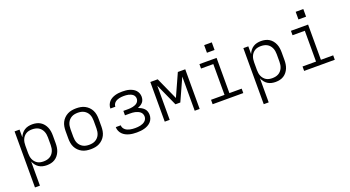

<svg xmlns="http://www.w3.org/2000/svg" viewBox="-59 -1436 4318 2366"><g transform="rotate(-20 2100.0 -252.5)"><path d="M91 215V-520H156V-419Q166 -444 182.5 -465.5Q199 -487 221.5 -501.5Q244 -516 270.5 -522Q297 -528 324 -528Q352 -528 379 -522Q406 -516 429.5 -501.5Q453 -487 470.5 -465Q488 -443 498.5 -417.5Q509 -392 513 -365Q517 -338 517 -310V-210Q517 -182 513 -155Q509 -128 498.5 -102.5Q488 -77 470.5 -55Q453 -33 429.5 -18.5Q406 -4 379 2Q352 8 324 8Q297 8 270.5 2Q244 -4 221.5 -18.5Q199 -33 182.5 -54.5Q166 -76 156 -101V215ZM301 -50Q322 -50 342.5 -54Q363 -58 381.5 -68Q400 -78 414 -94Q428 -110 436.5 -129Q445 -148 448.5 -168.5Q452 -189 452 -210V-310Q452 -331 448.5 -351.5Q445 -372 436.5 -391Q428 -410 414 -426Q400 -442 381.5 -452Q363 -462 342.5 -466Q322 -470 301 -470Q280 -470 260 -466Q240 -462 222.5 -451.5Q205 -441 191.5 -425Q178 -409 170 -390Q162 -371 159 -350.5Q156 -330 156 -310V-210Q156 -190 159 -169.5Q162 -149 170 -130Q178 -111 191.5 -95Q205 -79 222.5 -68.5Q240 -58 260 -54Q280 -50 301 -50Z M900 8Q871 8 842 3Q813 -2 787 -15.5Q761 -29 740 -50Q719 -71 706 -97Q693 -123 688 -152Q683 -181 683 -210V-310Q683 -339 688 -368Q693 -397 706 -423Q719 -449 740 -470Q761 -491 787 -504.5Q813 -518 842 -523Q871 -528 900 -528Q929 -528 958 -523Q987 -518 1013 -504.5Q1039 -491 1060 -470Q1081 -449 1094 -423Q1107 -397 1112 -368Q1117 -339 1117 -310V-210Q1117 -181 1112 -152Q1107 -123 1094 -97Q1081 -71 1060 -50Q1039 -29 1013 -15.5Q987 -2 958 3Q929 8 900 8ZM900 -50Q921 -50 942 -54Q963 -58 981 -68Q999 -78 1013.5 -93.5Q1028 -109 1036.5 -128Q1045 -147 1048.5 -168Q1052 -189 1052 -210V-310Q1052 -331 1048.5 -352Q1045 -373 1036.5 -392Q1028 -411 1013.5 -426.5Q999 -442 981 -452Q963 -462 942 -466Q921 -470 900 -470Q879 -470 858 -466Q837 -462 819 -452Q801 -442 786.5 -426.5Q772 -411 763.5 -392Q755 -373 751.5 -352Q748 -331 748 -310V-210Q748 -189 751.5 -168Q755 -147 763.5 -128Q772 -109 786.5 -93.5Q801 -78 819 -68Q837 -58 858 -54Q879 -50 900 -50Z M1503 8Q1478 8 1453 5.5Q1428 3 1404 -3.5Q1380 -10 1358 -21.5Q1336 -33 1318.5 -51Q1301 -69 1291 -92.5Q1281 -116 1281 -141Q1281 -141 1281 -141.5Q1281 -142 1281 -143H1346Q1346 -142 1346 -142Q1346 -142 1346 -142Q1346 -125 1354 -110Q1362 -95 1375 -84Q1388 -73 1403.5 -66.5Q1419 -60 1435.5 -56.5Q1452 -53 1469 -51.5Q1486 -50 1503 -50Q1520 -50 1537 -51.5Q1554 -53 1570.5 -56.5Q1587 -60 1603 -67Q1619 -74 1632 -85Q1645 -96 1652.5 -111.5Q1660 -127 1660 -145Q1660 -162 1653 -178.5Q1646 -195 1632.5 -206Q1619 -217 1602.5 -224Q1586 -231 1569 -235Q1552 -239 1534.5 -240Q1517 -241 1500 -241H1437V-299H1500Q1516 -299 1531.5 -300.5Q1547 -302 1562.5 -305.5Q1578 -309 1592.5 -315Q1607 -321 1619 -331Q1631 -341 1637.5 -355.5Q1644 -370 1644 -386Q1644 -401 1637.5 -415.5Q1631 -430 1619 -439.5Q1607 -449 1593 -455Q1579 -461 1564 -464.5Q1549 -468 1533.5 -469Q1518 -470 1503 -470Q1488 -470 1472.5 -468.5Q1457 -467 1442 -463.5Q1427 -460 1413 -453.5Q1399 -447 1387.5 -437Q1376 -427 1369 -412.5Q1362 -398 1362 -383Q1362 -383 1362 -382.5Q1362 -382 1362 -381H1297Q1297 -382 1297 -383Q1297 -384 1297 -385Q1297 -408 1306 -430.5Q1315 -453 1330.5 -470Q1346 -487 1367 -498.5Q1388 -510 1410.5 -516.5Q1433 -523 1456.5 -525.5Q1480 -528 1503 -528Q1526 -528 1549.5 -526Q1573 -524 1595.5 -517.5Q1618 -511 1639 -500Q1660 -489 1676 -472Q1692 -455 1700.5 -432.5Q1709 -410 1709 -387Q1709 -367 1703 -347.5Q1697 -328 1684 -313.5Q1671 -299 1653.5 -288.5Q1636 -278 1618 -271Q1639 -264 1659 -253Q1679 -242 1694.5 -226Q1710 -210 1717.5 -188Q1725 -166 1725 -143Q1725 -118 1716 -94Q1707 -70 1689.5 -52Q1672 -34 1649.5 -22Q1627 -10 1602.5 -3.5Q1578 3 1553 5.5Q1528 8 1503 8Z M1871 0V-520H1968L2100 -227L2232 -520H2329V0H2264V-448L2132 -156H2068L1936 -448V0Z M2499 0V-58H2676V-462H2515V-520H2740V-58H2901V0ZM2750 -620H2650V-720H2750Z M3091 215V-520H3156V-419Q3166 -444 3182.5 -465.5Q3199 -487 3221.5 -501.5Q3244 -516 3270.5 -522Q3297 -528 3324 -528Q3352 -528 3379 -522Q3406 -516 3429.5 -501.5Q3453 -487 3470.5 -465Q3488 -443 3498.5 -417.5Q3509 -392 3513 -365Q3517 -338 3517 -310V-210Q3517 -182 3513 -155Q3509 -128 3498.5 -102.5Q3488 -77 3470.5 -55Q3453 -33 3429.5 -18.5Q3406 -4 3379 2Q3352 8 3324 8Q3297 8 3270.5 2Q3244 -4 3221.5 -18.5Q3199 -33 3182.5 -54.5Q3166 -76 3156 -101V215ZM3301 -50Q3322 -50 3342.5 -54Q3363 -58 3381.5 -68Q3400 -78 3414 -94Q3428 -110 3436.5 -129Q3445 -148 3448.5 -168.5Q3452 -189 3452 -210V-310Q3452 -331 3448.5 -351.5Q3445 -372 3436.5 -391Q3428 -410 3414 -426Q3400 -442 3381.5 -452Q3363 -462 3342.5 -466Q3322 -470 3301 -470Q3280 -470 3260 -466Q3240 -462 3222.5 -451.5Q3205 -441 3191.5 -425Q3178 -409 3170 -390Q3162 -371 3159 -350.5Q3156 -330 3156 -310V-210Q3156 -190 3159 -169.5Q3162 -149 3170 -130Q3178 -111 3191.5 -95Q3205 -79 3222.5 -68.5Q3240 -58 3260 -54Q3280 -50 3301 -50Z M3699 0V-58H3876V-462H3715V-520H3940V-58H4101V0ZM3950 -620H3850V-720H3950Z"/></g></svg>

Font: Iosevka SS04 Light Extended
Style: Regular
Weight: 300
Width: 7
Monospace: yes
Designer: Belleve Invis
Foundry: Belleve Invis
Version: Version 19.0.0; ttfautohint (v1.8.4)